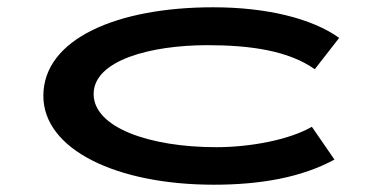

<svg xmlns="http://www.w3.org/2000/svg" viewBox="-20 -496 1040 527"><path d="M567 11C695 11 808 -9 898 -58L836 -148C774 -112 666 -92 574 -92C390 -92 237 -146 237 -238C237 -331 395 -372 549 -372C667 -372 772 -357 844 -306L911 -392C837 -445 713 -476 565 -476C301 -476 99 -389 99 -233C99 -85 301 11 567 11Z"/></svg>

Font: Inconsolata UltraExpanded
Style: Bold
Weight: 700
Width: 9
Monospace: yes
Designer: Raph Levien, Cyreal, Brenton Simpson
Foundry: Raph Levien, Cyreal, Google
Version: Version 3.100